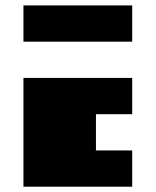

<svg xmlns="http://www.w3.org/2000/svg" viewBox="-20 -704 587 724"><path d="M68.4 -546.9V-683.6H478.5V-546.9ZM68.4 -410.2H478.5V-273.4H341.8V-136.7H478.5V0H68.4Z"/></svg>

Font: DatCub
Style: Bold
Weight: 700
Designer: GGBot
Version: 1.00